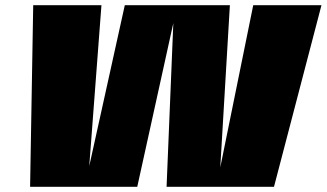

<svg xmlns="http://www.w3.org/2000/svg" viewBox="-20 -720 1259 740"><path d="M461 -700H866L829 -75L956 -700H1219L1036 0H622L648 -631L509 0H96L108 -700H371L324 -80Z"/></svg>

Font: Fivo Sans Modern ExtBlk
Style: Regular
Weight: 900
Designer: Alexander Slobzheninov
Foundry: Alexander Slobzheninov
Version: 1.0